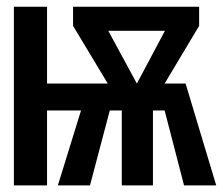

<svg xmlns="http://www.w3.org/2000/svg" viewBox="-20 -562 675 582"><path d="M22.1 0V-541.5H122.6V-308.7H306.7L201.5 -483.6V-541.5H583.6V-483.6L479 -308.7H542.6L635.4 0H537.9L479 -227.2H443.6V0H349.2V-227.2H312.8L252.8 0H155.4L225.6 -227.2H122.6V0ZM394.9 -308.7 480 -468.7H308.2Z"/></svg>

Font: Fira Code Medium
Style: Regular
Weight: 500
Designer: Carrois Corporate, Edenspiekermann AG, Nikita Prokopov
Foundry: Carrois Corporate, Edenspiekermann AG, Nikita Prokopov
Version: Version 6.002